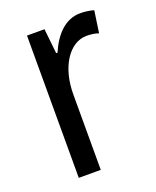

<svg xmlns="http://www.w3.org/2000/svg" viewBox="-109 -614 555 681"><g transform="rotate(-20 168.5 -273.5)"><path d="M275 -547C219 -547 178 -504 152 -443H147L137 -537H71V0H154V-282C153 -388 204 -464 269 -464C285 -464 301 -462 314 -457L326 -540C309 -545 291 -547 275 -547Z"/></g></svg>

Font: Noto Sans Devanagari UI Condensed
Style: Regular
Weight: 400
Width: 3
Designer: Jelle Bosma - Monotype Design Team
Foundry: Monotype Imaging Inc.
Version: Version 2.004